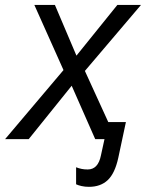

<svg xmlns="http://www.w3.org/2000/svg" viewBox="-57 -555 582 766"><path d="M297.9 190.4Q282.2 190.4 268.3 187.3Q254.4 184.1 246.6 180.2V112.3Q257.8 116.7 268.6 118.9Q279.3 121.1 293 121.1Q334.5 121.1 345.7 64.9L359.9 0H322.8L229 -212.9L57.6 0H-36.6L196.3 -275.4L80.1 -535.2H162.1L248 -333L411.1 -535.2H505.4L281.7 -272L375 -67.9H445.3L415 74.2Q401.4 136.7 372.8 163.6Q344.2 190.4 297.9 190.4Z"/></svg>

Font: Open Sans
Style: Italic
Weight: 400
Italic angle: -12°
Designer: Monotype Design Team
Foundry: Monotype Imaging Inc.
Version: Version 3.000; ttfautohint (v1.8.4)